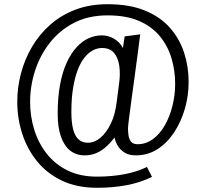

<svg xmlns="http://www.w3.org/2000/svg" viewBox="-20 -728 978 912"><path d="M441 164Q345 164 274 130Q203 96 156 38Q109 -20 85.5 -93Q62 -166 62 -244Q62 -312 79.5 -379Q97 -446 132 -505.5Q167 -565 218.5 -610.5Q270 -656 338 -682Q406 -708 491 -708Q596 -708 669.5 -677.5Q743 -647 788.5 -594.5Q834 -542 855 -476Q876 -410 876 -339Q876 -273 858 -211Q840 -149 807 -99Q774 -49 728 -19.5Q682 10 625 10Q593 10 572 -3Q551 -16 539.5 -35.5Q528 -55 524 -75Q502 -46 479.5 -27Q457 -8 433 1Q409 10 382 10Q342 10 313.5 -12.5Q285 -35 269.5 -79Q254 -123 254 -187Q254 -266 265.5 -327Q277 -388 297.5 -432Q318 -476 344.5 -504.5Q371 -533 401.5 -546.5Q432 -560 463 -560Q494 -560 521 -544.5Q548 -529 564 -500L572 -555L646 -565Q641 -526 634 -472Q627 -418 619 -360Q611 -302 604 -250.5Q597 -199 592.5 -163Q588 -127 588 -118Q588 -102 590.5 -84.5Q593 -67 602.5 -55Q612 -43 634 -43Q673 -43 706 -67Q739 -91 762.5 -132Q786 -173 799 -224.5Q812 -276 812 -330Q812 -392 795 -450Q778 -508 740.5 -554.5Q703 -601 641.5 -628Q580 -655 491 -655Q400 -655 331.5 -619.5Q263 -584 216.5 -524.5Q170 -465 146.5 -392Q123 -319 123 -244Q123 -176 142.5 -112.5Q162 -49 201.5 1.5Q241 52 300.5 81.5Q360 111 441 111Q510 111 571 99.5Q632 88 678 65L702 112Q648 139 582.5 151.5Q517 164 441 164ZM397 -50Q429 -50 457 -73.5Q485 -97 506 -140Q527 -183 534 -242L546 -334Q552 -378 546.5 -416Q541 -454 521.5 -477Q502 -500 464 -500Q442 -500 420.5 -488.5Q399 -477 380.5 -453.5Q362 -430 348.5 -394Q335 -358 327 -309Q319 -260 319 -197Q319 -146 327.5 -113.5Q336 -81 353.5 -65.5Q371 -50 397 -50Z"/></svg>

Font: Truculenta
Style: Regular
Weight: 400
Designer: Ivan Castro, Eva Sanz & Omnibus-Type Team
Foundry: Omnibus-Type
Version: Version 1.002